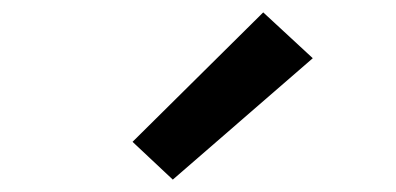

<svg xmlns="http://www.w3.org/2000/svg" viewBox="-20 -838 640 310"><path d="M259 -548 194 -609 405 -818 485 -744Z"/></svg>

Font: Iosevka Curly SmBdEx
Style: Regular
Weight: 600
Width: 7
Monospace: yes
Designer: Belleve Invis
Foundry: Belleve Invis
Version: Version 11.1.0; ttfautohint (v1.8.3)